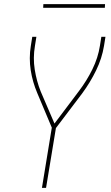

<svg xmlns="http://www.w3.org/2000/svg" viewBox="-20 -914 540 934"><path d="M184 0 232 -293 161 -462Q150 -488 142 -515.5Q134 -543 129.5 -572Q125 -601 125 -631Q125 -661 130 -691L137 -735H157L150 -691Q140 -632 149 -575.5Q158 -519 178 -469L245 -313L364 -471Q402 -521 429.5 -577Q457 -633 466 -691L473 -735H493L486 -691Q476 -630 447.5 -571.5Q419 -513 380 -460L252 -291L204 0ZM190 -876 191 -894H491L490 -876Z"/></svg>

Font: Iosevka Term Curly Thin
Style: Italic
Weight: 100
Italic angle: -9°
Designer: Belleve Invis
Foundry: Belleve Invis
Version: Version 32.3.0